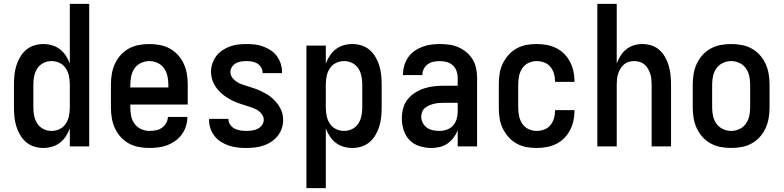

<svg xmlns="http://www.w3.org/2000/svg" viewBox="-20 -755 4040 990"><path d="M204 8Q179 8 155.5 0.5Q132 -7 114 -22.5Q96 -38 83.5 -59.5Q71 -81 64 -104Q57 -127 54.5 -151.5Q52 -176 52 -200V-320Q52 -344 54.5 -368.5Q57 -393 64 -416Q71 -439 83.5 -460.5Q96 -482 114 -497.5Q132 -513 155.5 -520.5Q179 -528 204 -528Q226 -528 248.5 -521.5Q271 -515 289 -501Q307 -487 319.5 -468Q332 -449 340 -427V-735H440V0H340V-93Q332 -71 319.5 -52Q307 -33 289 -19Q271 -5 248.5 1.5Q226 8 204 8ZM246 -80Q268 -80 287.5 -89.5Q307 -99 319 -117Q331 -135 335.5 -156.5Q340 -178 340 -200V-320Q340 -342 335.5 -363.5Q331 -385 319 -403Q307 -421 287.5 -430.5Q268 -440 246 -440Q224 -440 204.5 -430.5Q185 -421 173 -403Q161 -385 156.5 -363.5Q152 -342 152 -320V-200Q152 -178 156.5 -156.5Q161 -135 173 -117Q185 -99 204.5 -89.5Q224 -80 246 -80Z M750 8Q723 8 696 3Q669 -2 645 -15Q621 -28 602.5 -48.5Q584 -69 572.5 -94Q561 -119 556.5 -146Q552 -173 552 -200V-320Q552 -347 556.5 -374Q561 -401 572.5 -426Q584 -451 602.5 -471.5Q621 -492 645 -505Q669 -518 696 -523Q723 -528 750 -528Q777 -528 804 -523Q831 -518 855 -505Q879 -492 897.5 -471.5Q916 -451 927.5 -426Q939 -401 943.5 -374Q948 -347 948 -320V-216H652V-200Q652 -178 656.5 -156Q661 -134 674 -116.5Q687 -99 707.5 -89.5Q728 -80 750 -80Q767 -80 783.5 -83Q800 -86 814 -95.5Q828 -105 836.5 -120Q845 -135 846 -152H946Q946 -128 939 -105Q932 -82 918 -62.5Q904 -43 884.5 -29Q865 -15 843 -6.5Q821 2 797 5Q773 8 750 8ZM848 -304V-320Q848 -342 843 -364Q838 -386 825.5 -403.5Q813 -421 792.5 -430.5Q772 -440 750 -440Q728 -440 707.5 -430.5Q687 -421 674.5 -403.5Q662 -386 657 -364Q652 -342 652 -320V-304Z M1249 8Q1227 8 1204.5 5.5Q1182 3 1161 -4Q1140 -11 1120.5 -23Q1101 -35 1087 -52.5Q1073 -70 1065.5 -91.5Q1058 -113 1058 -135V-142H1158V-139Q1158 -124 1167.5 -111Q1177 -98 1190.5 -91.5Q1204 -85 1219 -82.5Q1234 -80 1249 -80Q1264 -80 1279 -82Q1294 -84 1307.5 -90.5Q1321 -97 1330.5 -109.5Q1340 -122 1340 -137Q1340 -153 1329.5 -167Q1319 -181 1304.5 -189Q1290 -197 1274.5 -202Q1259 -207 1243 -212Q1227 -217 1211.5 -222.5Q1196 -228 1181 -235Q1166 -242 1152 -251Q1138 -260 1125.5 -270.5Q1113 -281 1102.5 -293.5Q1092 -306 1084 -321Q1076 -336 1072 -352Q1068 -368 1068 -384Q1068 -406 1075 -427Q1082 -448 1095 -465.5Q1108 -483 1126.5 -495.5Q1145 -508 1165.5 -515.5Q1186 -523 1207.5 -525.5Q1229 -528 1251 -528Q1273 -528 1294.5 -525.5Q1316 -523 1336.5 -515.5Q1357 -508 1375.5 -496Q1394 -484 1407 -466.5Q1420 -449 1427 -428Q1434 -407 1434 -385V-378H1334V-381Q1334 -395 1326 -408Q1318 -421 1306 -428Q1294 -435 1279.5 -437.5Q1265 -440 1251 -440Q1237 -440 1223 -438Q1209 -436 1196.5 -429Q1184 -422 1176 -410Q1168 -398 1168 -384Q1168 -367 1178.5 -353.5Q1189 -340 1203 -331.5Q1217 -323 1233 -318Q1249 -313 1264.5 -308Q1280 -303 1296 -297.5Q1312 -292 1326.5 -285Q1341 -278 1355.5 -269.5Q1370 -261 1382.5 -250Q1395 -239 1405.5 -226.5Q1416 -214 1424 -199.5Q1432 -185 1436 -169Q1440 -153 1440 -136Q1440 -114 1432.5 -92Q1425 -70 1411 -53Q1397 -36 1378 -23.5Q1359 -11 1337.5 -4Q1316 3 1293.5 5.5Q1271 8 1249 8Z M1560 215V-520H1660V-427Q1668 -449 1680.5 -468Q1693 -487 1711 -501Q1729 -515 1751.5 -521.5Q1774 -528 1796 -528Q1821 -528 1844.5 -520.5Q1868 -513 1886 -497.5Q1904 -482 1916.5 -460.5Q1929 -439 1936 -416Q1943 -393 1945.5 -368.5Q1948 -344 1948 -320V-200Q1948 -176 1945.5 -151.5Q1943 -127 1936 -104Q1929 -81 1916.5 -59.5Q1904 -38 1886 -22.5Q1868 -7 1844.5 0.5Q1821 8 1796 8Q1774 8 1751.5 1.5Q1729 -5 1711 -19Q1693 -33 1680.5 -52Q1668 -71 1660 -93V215ZM1754 -80Q1776 -80 1795.5 -89.5Q1815 -99 1827 -117Q1839 -135 1843.5 -156.5Q1848 -178 1848 -200V-320Q1848 -342 1843.5 -363.5Q1839 -385 1827 -403Q1815 -421 1795.5 -430.5Q1776 -440 1754 -440Q1732 -440 1712.5 -430.5Q1693 -421 1681 -403Q1669 -385 1664.5 -363.5Q1660 -342 1660 -320V-200Q1660 -178 1664.5 -156.5Q1669 -135 1681 -117Q1693 -99 1712.5 -89.5Q1732 -80 1754 -80Z M2203 8Q2173 8 2143 -1.5Q2113 -11 2092 -32.5Q2071 -54 2061.5 -83.5Q2052 -113 2052 -144Q2052 -170 2058.5 -195.5Q2065 -221 2081 -241.5Q2097 -262 2119.5 -276.5Q2142 -291 2166.5 -299Q2191 -307 2217 -310Q2243 -313 2269 -313H2340V-354Q2340 -372 2334 -389Q2328 -406 2315 -418Q2302 -430 2284.5 -435Q2267 -440 2249 -440Q2233 -440 2217 -437Q2201 -434 2187.5 -425Q2174 -416 2166 -401.5Q2158 -387 2158 -371V-368H2058V-373Q2058 -396 2065 -418.5Q2072 -441 2085 -460Q2098 -479 2117.5 -492.5Q2137 -506 2158.5 -514Q2180 -522 2203 -525Q2226 -528 2249 -528Q2273 -528 2297.5 -524.5Q2322 -521 2344.5 -511Q2367 -501 2386 -485Q2405 -469 2417.5 -448Q2430 -427 2435 -402.5Q2440 -378 2440 -354V0H2340V-83Q2332 -63 2318.5 -45Q2305 -27 2287 -14.5Q2269 -2 2247 3Q2225 8 2203 8ZM2246 -80Q2265 -80 2284 -86.5Q2303 -93 2316 -107.5Q2329 -122 2334.5 -141Q2340 -160 2340 -180V-225H2269Q2256 -225 2243.5 -224Q2231 -223 2218.5 -220Q2206 -217 2194 -212Q2182 -207 2172 -199Q2162 -191 2157 -178.5Q2152 -166 2152 -153Q2152 -137 2160 -121.5Q2168 -106 2181.5 -96.5Q2195 -87 2212 -83.5Q2229 -80 2246 -80Z M2747 8Q2720 8 2693 3Q2666 -2 2642.5 -15.5Q2619 -29 2601 -49.5Q2583 -70 2571.5 -94.5Q2560 -119 2556 -146Q2552 -173 2552 -200V-320Q2552 -347 2556 -374Q2560 -401 2571.5 -425.5Q2583 -450 2601 -470.5Q2619 -491 2642.5 -504.5Q2666 -518 2693 -523Q2720 -528 2747 -528Q2773 -528 2798 -523.5Q2823 -519 2846 -508Q2869 -497 2887.5 -479Q2906 -461 2918 -438.5Q2930 -416 2936 -391Q2942 -366 2942 -340V-333H2842V-337Q2842 -357 2836 -376.5Q2830 -396 2817.5 -411Q2805 -426 2786 -433Q2767 -440 2747 -440Q2725 -440 2705 -430.5Q2685 -421 2673 -403Q2661 -385 2656.5 -363.5Q2652 -342 2652 -320V-200Q2652 -178 2656.5 -156.5Q2661 -135 2673 -117Q2685 -99 2705 -89.5Q2725 -80 2747 -80Q2767 -80 2786 -87Q2805 -94 2817.5 -109Q2830 -124 2836 -143.5Q2842 -163 2842 -183V-187H2942V-180Q2942 -154 2936 -129Q2930 -104 2918 -81.5Q2906 -59 2887.5 -41Q2869 -23 2846 -12Q2823 -1 2798 3.5Q2773 8 2747 8Z M3060 0V-735H3160V-428Q3168 -449 3180 -468Q3192 -487 3209.5 -501Q3227 -515 3248.5 -521.5Q3270 -528 3292 -528Q3316 -528 3339.5 -520.5Q3363 -513 3380.5 -497Q3398 -481 3410 -459.5Q3422 -438 3428.5 -415Q3435 -392 3437.5 -368Q3440 -344 3440 -320V0H3340V-320Q3340 -334 3338.5 -348Q3337 -362 3332.5 -375.5Q3328 -389 3320.5 -401.5Q3313 -414 3302.5 -423Q3292 -432 3278 -436Q3264 -440 3250 -440Q3236 -440 3222 -436Q3208 -432 3197.5 -423Q3187 -414 3179.5 -401.5Q3172 -389 3167.5 -375.5Q3163 -362 3161.5 -348Q3160 -334 3160 -320V0Z M3750 8Q3723 8 3696 3Q3669 -2 3645 -15Q3621 -28 3602.5 -48.5Q3584 -69 3572.5 -94Q3561 -119 3556.5 -146Q3552 -173 3552 -200V-320Q3552 -347 3556.5 -374Q3561 -401 3572.5 -426Q3584 -451 3602.5 -471.5Q3621 -492 3645 -505Q3669 -518 3696 -523Q3723 -528 3750 -528Q3777 -528 3804 -523Q3831 -518 3855 -505Q3879 -492 3897.5 -471.5Q3916 -451 3927.5 -426Q3939 -401 3943.5 -374Q3948 -347 3948 -320V-200Q3948 -173 3943.5 -146Q3939 -119 3927.5 -94Q3916 -69 3897.5 -48.5Q3879 -28 3855 -15Q3831 -2 3804 3Q3777 8 3750 8ZM3750 -80Q3772 -80 3792.5 -89.5Q3813 -99 3825.5 -116.5Q3838 -134 3843 -156Q3848 -178 3848 -200V-320Q3848 -342 3843 -364Q3838 -386 3825.5 -403.5Q3813 -421 3792.5 -430.5Q3772 -440 3750 -440Q3728 -440 3707.5 -430.5Q3687 -421 3674.5 -403.5Q3662 -386 3657 -364Q3652 -342 3652 -320V-200Q3652 -178 3657 -156Q3662 -134 3674.5 -116.5Q3687 -99 3707.5 -89.5Q3728 -80 3750 -80Z"/></svg>

Font: Iosevka Term Curly Semibold
Style: Regular
Weight: 600
Designer: Belleve Invis
Foundry: Belleve Invis
Version: Version 32.3.0